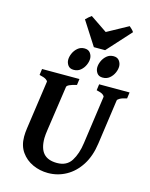

<svg xmlns="http://www.w3.org/2000/svg" viewBox="-148 -1115 955 1223"><g transform="rotate(15 330.0 -503.5)"><path d="M659.7 -615.2 654.3 -574.7Q623.5 -567.9 608.9 -559.6Q594.2 -551.3 593.3 -544.4L551.8 -250Q540 -164.6 502.2 -105.5Q464.4 -46.4 408.9 -15.6Q353.5 15.1 289.1 15.1Q235.8 15.1 188.7 -6.3Q141.6 -27.8 112.5 -69.1Q83.5 -110.4 83.5 -169.9Q83.5 -196.3 87.9 -226.1L133.3 -544.4Q134.3 -550.3 121.6 -559.1Q108.9 -567.9 77.1 -574.7L82.5 -615.2H329.1L323.7 -574.7Q261.7 -560.5 259.3 -544.4L216.3 -249Q214.4 -234.9 212.6 -220.7Q210.9 -206.5 210.9 -193.8Q210.9 -126 239.7 -93.8Q268.6 -61.5 328.6 -61.5Q392.6 -61.5 422.6 -108.9Q452.6 -156.2 462.4 -229L506.8 -544.4Q507.8 -550.3 496.6 -559.1Q485.4 -567.9 453.6 -574.7L459 -615.2ZM552.7 -757.8Q552.7 -737.3 542.7 -715.1Q532.7 -692.9 514.2 -677.5Q495.6 -662.1 469.2 -662.1Q443.4 -662.1 431.4 -679Q419.4 -695.8 419.4 -715.8Q419.4 -735.8 429.2 -758.1Q439 -780.3 457.5 -796.1Q476.1 -812 502 -812Q527.8 -812 540.3 -794.9Q552.7 -777.8 552.7 -757.8ZM361.3 -757.8Q361.3 -737.3 351.3 -715.1Q341.3 -692.9 322.8 -677.5Q304.2 -662.1 277.8 -662.1Q252 -662.1 240 -679Q228 -695.8 228 -715.8Q228 -735.8 237.8 -758.1Q247.6 -780.3 266.1 -796.1Q284.7 -812 310.5 -812Q336.4 -812 348.9 -794.9Q361.3 -777.8 361.3 -757.8ZM581.5 -991.7 439.5 -835H365.2L264.6 -991.7Q272.5 -1000 283 -1009Q293.5 -1018.1 301.3 -1023.4L413.1 -947.8L551.3 -1023.4Q557.1 -1018.6 566.7 -1009.5Q576.2 -1000.5 581.5 -991.7Z"/></g></svg>

Font: Gentium Book Plus
Style: Bold Italic
Weight: 700
Italic angle: -8°
Designer: Victor Gaultney, Annie Olsen, Iska Routamaa, Becca Hirsbrunner
Foundry: SIL International
Version: Version 6.101